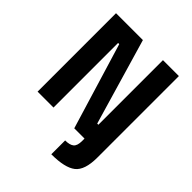

<svg xmlns="http://www.w3.org/2000/svg" viewBox="-242 -823 1177 1177"><g transform="rotate(45 346.5 -234.0)"><path d="M74 0V-680H307L471 -120H481V-680H619V27Q619 136 570.5 174Q522 212 405 212V92Q445 92 463 77Q481 62 481 21V0H392L222 -560H212V0Z"/></g></svg>

Font: Titillium Web[RUS by Daymarius]
Style: Bold
Weight: 700
Designer: Cyrillization by Daymarius
Foundry: Cyrillization by Daymarius
Version: Version 1.002 September 11, 2018